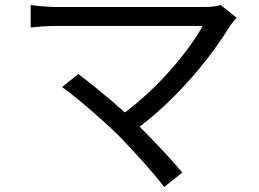

<svg xmlns="http://www.w3.org/2000/svg" viewBox="-20 -705 1040 770"><path d="M865 -685C851 -680 829 -677 801 -677H205C170 -677 131 -681 103 -685V-595C123 -597 166 -601 205 -601H793C743 -511 628 -364 481 -254C413 -315 331 -381 294 -408L229 -356C282 -319 398 -219 458 -159C521 -94 601 -6 638 45L711 -13C671 -62 600 -137 540 -197C705 -323 832 -486 904 -603C910 -612 919 -623 929 -634Z"/></svg>

Font: Noto Sans Mono CJK JP Regular
Style: Regular
Weight: 400
Designer: Ryoko NISHIZUKA (kana & ideographs); Paul D. Hunt (Latin, Greek & Cyrillic); Wenlong ZHANG (bopomofo); Sandoll Communica
Foundry: Adobe Systems Incorporated
Version: Version 1.004;PS 1.004;hotconv 1.0.82;makeotf.lib2.5.63406